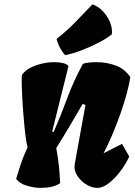

<svg xmlns="http://www.w3.org/2000/svg" viewBox="-20 -866 627 895"><path d="M168 9.8Q138.2 9.8 104.2 -0.7Q70.3 -11.2 55.2 -32.2Q66.9 -70.8 75.4 -96.4Q84 -122.1 91.8 -141.1Q99.6 -160.2 108.4 -179.7Q103 -198.2 98.1 -238.8Q93.3 -279.3 89.4 -328.1Q85.4 -377 83.3 -421.1Q81.1 -465.3 81.1 -491.2Q81.1 -508.3 82 -511.7Q83 -515.1 83.5 -518.1Q96.7 -537.1 121.6 -550Q146.5 -563 176.3 -569.6Q206.1 -576.2 232.9 -576.2Q254.4 -576.2 272.2 -572.3Q290 -568.4 299.3 -558.1L223.1 -252.4L230.5 -251Q264.2 -329.1 293.9 -409.7Q323.7 -490.2 366.7 -568.8Q380.9 -573.2 397.2 -574.7Q413.6 -576.2 430.7 -576.2Q476.1 -576.2 518.3 -561Q560.5 -545.9 587.4 -506.8Q583 -475.6 571.3 -431.9Q559.6 -388.2 542.5 -339.1Q525.4 -290 504.9 -241.5Q484.4 -192.9 462.9 -151.9L548.8 -195.3L582.5 -136.2Q568.4 -105 543.5 -71Q518.6 -37.1 489.5 -13.7Q460.4 9.8 433.1 9.8Q410.6 9.8 387.2 -3.2Q363.8 -16.1 348.6 -35.6Q335 -53.2 330.1 -68.6Q325.2 -84 329.6 -107.9L378.4 -377L365.2 -381.3Q335 -329.1 304.4 -277.6Q273.9 -226.1 242.2 -175.8Q249.5 -136.7 253.9 -98.4Q258.3 -60.1 260.3 -11.7Q242.2 0 219.5 4.9Q196.8 9.8 168 9.8ZM284.2 -608.9Q273.4 -618.7 261.7 -639.6Q250 -660.6 243.7 -684.6Q293.5 -723.6 329.3 -761Q365.2 -798.3 411.1 -845.7Q438.5 -835.9 459.7 -813.5Q481 -791 492.7 -762.7Q504.4 -734.4 501.5 -706.1Q478.5 -687.5 440.4 -667.5Q402.3 -647.5 360.6 -631.6Q318.8 -615.7 284.2 -608.9Z"/></svg>

Font: Fruktur
Style: Italic
Weight: 400
Italic angle: -8°
Designer: Viktoriya Grabowska, Eben Sorkin
Foundry: Viktoriya Grabowska
Version: Version 1.008; ttfautohint (v1.8.4.7-5d5b)